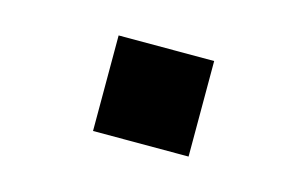

<svg xmlns="http://www.w3.org/2000/svg" viewBox="-39 -505 528 330"><g transform="rotate(15 225.0 -340.0)"><path d="M310 -255H140V-425H310Z"/></g></svg>

Font: Iosevka Book
Style: Bold
Weight: 700
Designer: Belleve Invis
Foundry: Belleve Invis
Version: Version 28.0.7; ttfautohint (v1.8.3)